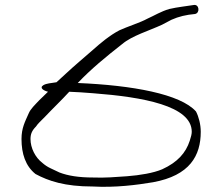

<svg xmlns="http://www.w3.org/2000/svg" viewBox="-20 -719 842 768"><path d="M66 -163C66 -104 82 -55 122 -23C174 5 239 27 351 27C441 32 526 21 592 10C740 -17 783 -97 783 -192C783 -221 775 -252 764 -273C702 -343 509 -378 291 -387C343 -442 405 -493 469 -543C508 -576 576 -596 628 -620L666 -640C695 -653 725 -660 760 -663C781 -667 777 -703 755 -699C725 -694 691 -691 657 -683C623 -673 598 -657 569 -644C542 -629 488 -612 458 -598C419 -578 380 -545 351 -519C317 -489 277 -456 243 -424L206 -390C183 -386 166 -386 153 -378C136 -367 156 -356 172 -352L137 -318C120 -300 102 -283 95 -266C80 -232 66 -207 66 -163ZM102 -163C102 -183 108 -197 124 -213C130 -223 144 -236 160 -252C190 -284 227 -319 257 -352C286 -351 315 -349 353 -346C551 -331 747 -296 747 -192C747 -183 744 -171 739 -156C723 -107 690 -70 629 -42C594 -27 540 -18 488 -14C446 -11 398 -7 352 -9C295 -9 252 -16 218 -29L182 -46C169 -52 158 -60 150 -67C121 -89 102 -127 102 -163Z"/></svg>

Font: Stray Cat
Style: UltExt
Weight: 400
Version: Version 1.0